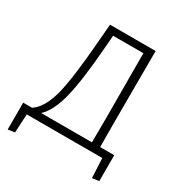

<svg xmlns="http://www.w3.org/2000/svg" viewBox="-175 -773 981 1028"><g transform="rotate(30 315.5 -259.0)"><path d="M16 121V-45H71Q128 -83 155.5 -188.5Q183 -294 202 -541L210 -639H492L491 -197L492 -45H579V115L537 121L531 0H64L58 115ZM249 -533Q232 -308 204.5 -199Q177 -90 127 -45H441L442 -194L441 -596H254Z"/></g></svg>

Font: Alegreya Sans SC Light
Style: Regular
Weight: 300
Designer: Juan Pablo del Peral
Foundry: Huerta Tipografica
Version: Version 2.007